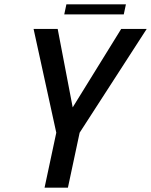

<svg xmlns="http://www.w3.org/2000/svg" viewBox="-20 -872 702 892"><path d="M661.5 -737.5 350 -255.5 295.5 0H187L241.5 -255.5L136 -737.5H248L328.5 -317H283L543 -737.5ZM278.5 -805 288.5 -852H565L555 -805Z"/></svg>

Font: Epilogue Medium
Style: Italic
Weight: 500
Italic angle: -12°
Designer: Tyler Finck
Foundry: Etcetera Type Co
Version: Version 2.112